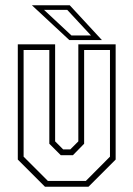

<svg xmlns="http://www.w3.org/2000/svg" viewBox="-20 -708 506 728"><path d="M150.5 0 47.5 -103V-540H189V-172L219.5 -141.5H246.5L277 -172V-540H418.5V-103L315.5 0ZM161.5 -22H305.5L397 -114V-518.5H299V-163L256.5 -119.5H210.5L167 -163V-518.5H69.5V-114ZM366.5 -556H243L101 -688H244.5ZM325 -573.5 235 -670.5H147L251 -573.5Z"/></svg>

Font: Tourney Condensed ExtraLight
Style: Regular
Weight: 200
Width: 3
Designer: Tyler Finck
Foundry: Etcetera Type Co
Version: Version 1.010; ttfautohint (v1.8.3)